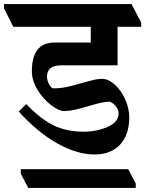

<svg xmlns="http://www.w3.org/2000/svg" viewBox="-76 -689 720 952"><path d="M624 -577V-556H507V-365H227Q157 -365 157 -308Q157 -291 167.5 -271Q178 -251 189 -251Q224 -251 256.5 -258Q289 -265 332 -278Q371 -289 391 -293.5Q411 -298 431 -298Q461 -298 492.5 -270Q524 -242 544.5 -197Q565 -152 565 -105Q564 -19 518.5 29Q473 77 393 77Q306 77 208 22Q110 -33 17 -136L54 -173Q127 -97 191.5 -66.5Q256 -36 339 -36Q402 -36 457 -59.5Q512 -83 512 -127Q512 -143 500 -160Q488 -177 468 -185Q443 -184 420 -178.5Q397 -173 360 -162Q319 -150 294 -144.5Q269 -139 241 -138Q215 -139 176.5 -168.5Q138 -198 110 -243.5Q82 -289 82 -336Q82 -478 194 -478H374V-556H-10L-56 -647V-669H576ZM597 221V243H64L27 172V150H560Z"/></svg>

Font: Martel Heavy
Style: Regular
Weight: 900
Designer: Dan Reynolds
Foundry: Dan Reynolds
Version: Version 1.001; ttfautohint (v1.1) -l 5 -r 5 -G 72 -x 0 -D la